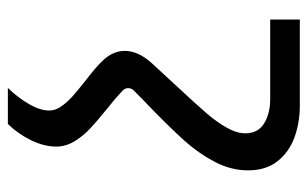

<svg xmlns="http://www.w3.org/2000/svg" viewBox="-165 -403 771 481"><g transform="rotate(-90 220.5 -162.5)"><path d="M194.3 -173.8Q208 -186.5 234.4 -212.9Q240.2 -218.8 240.2 -227.1Q240.2 -234.4 234.9 -239.7Q223.6 -251 208 -263.9Q192.4 -276.9 188.5 -279.8Q158.2 -304.2 139.2 -322Q120.1 -339.8 106.9 -361.6Q93.8 -383.3 93.8 -407.2Q93.8 -438 109.9 -470.7Q126 -503.4 150.4 -528.3H240.7Q215.8 -502.4 200 -474.9Q184.1 -447.3 184.1 -424.3Q184.1 -409.7 194.3 -394.8Q204.6 -379.9 219 -366.9Q233.4 -354 258.8 -334Q272.9 -323.2 287.1 -311.3Q301.3 -299.3 310.1 -289.6Q333.5 -264.6 333.5 -235.4Q333.5 -202.6 304.2 -169.4Q285.2 -148.4 241.7 -101.6Q199.7 -56.6 177.2 -30.5Q154.8 -4.4 140.9 20.5Q127 45.4 127 66.9Q127 98.1 151.6 113.5Q176.3 128.9 213.4 128.9H412.1V203.1H195.8Q153.8 203.1 116.9 189.7Q80.1 176.3 57.1 147.2Q34.2 118.2 34.2 73.7Q34.2 30.8 55.4 -9.8Q76.7 -50.3 107.9 -85.2Q139.2 -120.1 194.3 -173.8Z"/></g></svg>

Font: Mardoto
Style: Regular
Weight: 400
Designer: Christian Robertson, Vahan Hovhannisyan
Foundry: Google
Version: Version 1.000